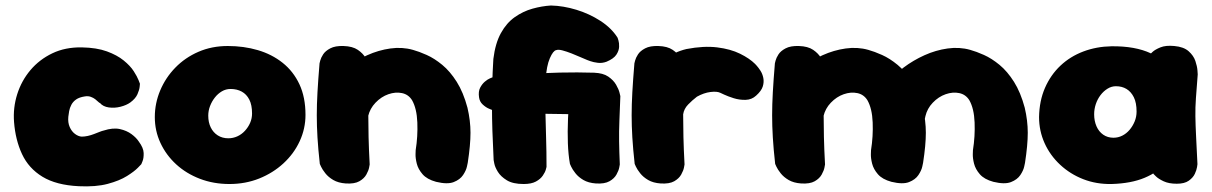

<svg xmlns="http://www.w3.org/2000/svg" viewBox="-20 -667 4399 697"><path d="M266 9Q184 5 134 -25.5Q84 -56 60 -107.5Q36 -159 31 -224Q27 -276 42.5 -325Q58 -374 90.5 -412.5Q123 -451 170 -473.5Q217 -496 277 -495Q331 -494 368 -480.5Q405 -467 429 -447.5Q453 -428 465.5 -408.5Q478 -389 483 -376Q488 -363 488 -363Q488 -363 487 -352Q486 -341 479 -325Q472 -309 453 -295Q439 -285 417.5 -279.5Q396 -274 375 -277Q354 -280 343 -293Q341 -293 336.5 -297.5Q332 -302 325.5 -307Q319 -312 309.5 -315.5Q300 -319 288 -317Q268 -314 256.5 -306Q245 -298 239 -286.5Q233 -275 231 -263.5Q229 -252 228 -243Q226 -222 233 -206Q240 -190 252 -181Q264 -172 276 -171Q287 -171 298.5 -173.5Q310 -176 321.5 -180.5Q333 -185 342 -188.5Q351 -192 356 -193Q390 -204 415 -198.5Q440 -193 457.5 -180Q475 -167 484 -153Q501 -130 501.5 -111.5Q502 -93 497.5 -82Q493 -71 493 -71Q493 -71 480.5 -58Q468 -45 441 -28Q414 -11 371 0.5Q328 12 266 9Z M813 1Q755 1 705.5 -18Q656 -37 619.5 -70.5Q583 -104 562.5 -148Q542 -192 542 -242Q542 -292 561.5 -338.5Q581 -385 616.5 -421.5Q652 -458 700.5 -479Q749 -500 807 -500Q865 -500 916 -485Q967 -470 1006 -439Q1045 -408 1067 -361Q1089 -314 1089 -250Q1089 -200 1068 -154.5Q1047 -109 1009 -74Q971 -39 921 -19Q871 1 813 1ZM809 -165Q826 -165 841.5 -172Q857 -179 869 -192Q881 -205 888 -221Q895 -237 895 -255Q895 -286 885 -305.5Q875 -325 857.5 -334.5Q840 -344 817 -344Q800 -344 785.5 -335.5Q771 -327 760 -313Q749 -299 742.5 -282Q736 -265 736 -247Q736 -223 745 -204.5Q754 -186 770.5 -175.5Q787 -165 809 -165Z M1563 -7Q1530 -16 1514 -34.5Q1498 -53 1493 -73Q1488 -93 1488.5 -107.5Q1489 -122 1489 -122Q1497 -172 1495 -222.5Q1493 -273 1476 -303Q1463 -324 1439.5 -329Q1416 -334 1390 -325Q1364 -316 1343 -294Q1323 -273 1316.5 -245.5Q1310 -218 1310 -192Q1310 -166 1308 -150Q1307 -129 1306.5 -119Q1306 -109 1306.5 -103Q1307 -97 1305 -86Q1305 -86 1304.5 -77.5Q1304 -69 1299 -57.5Q1294 -46 1280 -37Q1266 -28 1238 -26Q1216 -25 1198.5 -37.5Q1181 -50 1171 -62.5Q1161 -75 1161 -75Q1152 -87 1150 -99.5Q1148 -112 1148.5 -131.5Q1149 -151 1147 -183Q1141 -223 1140 -248Q1139 -273 1142.5 -291Q1146 -309 1155 -326.5Q1164 -344 1180 -368Q1203 -396 1237.5 -422Q1272 -448 1313 -466.5Q1354 -485 1397 -491Q1440 -497 1479 -486Q1501 -480 1529 -467.5Q1557 -455 1585.5 -431.5Q1614 -408 1638 -370Q1662 -332 1677 -276Q1688 -229 1688 -185Q1688 -141 1678 -76Q1678 -76 1675 -62Q1672 -48 1661 -31.5Q1650 -15 1627 -6Q1604 3 1563 -7ZM1235 -1Q1208 -3 1190 -13.5Q1172 -24 1161 -38Q1150 -52 1145.5 -62Q1141 -72 1141 -72Q1135 -126 1132.5 -168Q1130 -210 1130 -248.5Q1130 -287 1132.5 -332Q1135 -377 1140 -437Q1140 -437 1142.5 -447Q1145 -457 1153 -469.5Q1161 -482 1179 -491.5Q1197 -501 1227 -500Q1260 -499 1279 -486Q1298 -473 1307.5 -456.5Q1317 -440 1320 -427.5Q1323 -415 1323 -415Q1320 -367 1318.5 -328Q1317 -289 1317 -251Q1317 -213 1318 -169.5Q1319 -126 1322 -70Q1322 -70 1320 -59Q1318 -48 1310 -33.5Q1302 -19 1284.5 -9Q1267 1 1235 -1Z M1881 1Q1842 1 1820 -12.5Q1798 -26 1787.5 -43Q1777 -60 1774.5 -73Q1772 -86 1772 -86Q1769 -146 1767.5 -192.5Q1766 -239 1766 -279.5Q1766 -320 1767 -362Q1768 -404 1771 -453Q1778 -510 1798.5 -547Q1819 -584 1849 -605Q1879 -626 1913 -635.5Q1947 -645 1980 -647Q2025 -646 2072.5 -631.5Q2120 -617 2160 -591Q2200 -565 2222 -530Q2222 -530 2225 -520.5Q2228 -511 2227.5 -497Q2227 -483 2217.5 -468.5Q2208 -454 2182 -443Q2166 -437 2150 -439Q2134 -441 2123 -445Q2112 -449 2112 -449Q2104 -452 2088.5 -459Q2073 -466 2055 -473Q2037 -480 2022 -484Q2007 -488 1999 -485Q1988 -483 1976 -455.5Q1964 -428 1961 -379Q1959 -311 1960 -260.5Q1961 -210 1962.5 -164Q1964 -118 1964 -61Q1964 -61 1961.5 -51.5Q1959 -42 1950.5 -29.5Q1942 -17 1925.5 -8Q1909 1 1881 1ZM1719 -314Q1716 -335 1723 -348.5Q1730 -362 1740 -370.5Q1750 -379 1758.5 -382.5Q1767 -386 1767 -386Q1826 -393 1887.5 -397.5Q1949 -402 2012 -403.5Q2075 -405 2140 -403Q2140 -403 2153 -398.5Q2166 -394 2183 -384Q2200 -374 2212.5 -357Q2225 -340 2224 -315Q2223 -292 2212.5 -279Q2202 -266 2188.5 -260Q2175 -254 2164.5 -252.5Q2154 -251 2154 -251Q2109 -252 2056.5 -252.5Q2004 -253 1950.5 -254Q1897 -255 1849 -258Q1801 -261 1766 -268Q1766 -268 1755 -272.5Q1744 -277 1732.5 -287.5Q1721 -298 1719 -314ZM2143 -1Q2116 -3 2098 -13.5Q2080 -24 2069 -38Q2058 -52 2053.5 -62Q2049 -72 2049 -72Q2043 -106 2041.5 -147Q2040 -188 2042 -236.5Q2044 -285 2049 -340Q2049 -340 2051.5 -350Q2054 -360 2062 -372.5Q2070 -385 2088 -394.5Q2106 -404 2136 -403Q2169 -402 2188 -389Q2207 -376 2216.5 -359.5Q2226 -343 2229 -330.5Q2232 -318 2232 -318Q2230 -266 2228.5 -228Q2227 -190 2227.5 -154Q2228 -118 2230 -70Q2230 -70 2228 -59Q2226 -48 2218 -33.5Q2210 -19 2192.5 -9Q2175 1 2143 -1Z M2365 -40Q2340 -38 2326.5 -54.5Q2313 -71 2307.5 -93.5Q2302 -116 2301 -133.5Q2300 -151 2300 -151Q2292 -184 2289.5 -203Q2287 -222 2288 -232.5Q2289 -243 2290.5 -250Q2292 -257 2292 -266Q2296 -325 2321 -371.5Q2346 -418 2386 -448Q2426 -478 2472 -489Q2535 -501 2583.5 -495Q2632 -489 2666.5 -472Q2701 -455 2721 -435Q2721 -435 2727 -428.5Q2733 -422 2740.5 -410.5Q2748 -399 2751 -384Q2754 -369 2749 -353Q2744 -337 2725 -320Q2709 -305 2686.5 -304.5Q2664 -304 2643.5 -310.5Q2623 -317 2609 -323.5Q2595 -330 2595 -330Q2583 -336 2559 -333Q2535 -330 2510 -316Q2493 -303 2478 -287.5Q2463 -272 2460 -252Q2458 -231 2456 -212Q2454 -193 2453 -175Q2452 -157 2452 -137Q2452 -117 2453 -93Q2453 -93 2446 -81Q2439 -69 2420 -56.5Q2401 -44 2365 -40ZM2378 -1Q2351 -3 2333 -13.5Q2315 -24 2304 -38Q2293 -52 2288.5 -62Q2284 -72 2284 -72Q2278 -126 2275.5 -168Q2273 -210 2273 -248.5Q2273 -287 2275.5 -332Q2278 -377 2283 -437Q2283 -437 2285.5 -447Q2288 -457 2296 -469.5Q2304 -482 2322 -491.5Q2340 -501 2370 -500Q2403 -499 2422 -486Q2441 -473 2450.5 -456.5Q2460 -440 2463 -427.5Q2466 -415 2466 -415Q2463 -367 2461.5 -328Q2460 -289 2460 -251Q2460 -213 2461 -169.5Q2462 -126 2465 -70Q2465 -70 2463 -59Q2461 -48 2453 -33.5Q2445 -19 2427.5 -9Q2410 1 2378 -1Z M3216 -7Q3183 -16 3167 -34.5Q3151 -53 3146 -73Q3141 -93 3141.5 -107.5Q3142 -122 3142 -122Q3150 -172 3148 -222.5Q3146 -273 3129 -303Q3116 -324 3092.5 -329Q3069 -334 3043 -325Q3017 -316 2996 -294Q2976 -273 2969.5 -245.5Q2963 -218 2963 -192Q2963 -166 2961 -150Q2960 -129 2959.5 -119Q2959 -109 2959.5 -103Q2960 -97 2958 -86Q2958 -86 2957.5 -77.5Q2957 -69 2952 -57.5Q2947 -46 2933 -37Q2919 -28 2891 -26Q2869 -25 2851.5 -37.5Q2834 -50 2824 -62.5Q2814 -75 2814 -75Q2805 -87 2803 -99.5Q2801 -112 2801.5 -131.5Q2802 -151 2800 -183Q2794 -223 2793 -248Q2792 -273 2795.5 -291Q2799 -309 2808 -326.5Q2817 -344 2833 -368Q2856 -396 2890.5 -422Q2925 -448 2966 -466.5Q3007 -485 3050 -491Q3093 -497 3132 -486Q3154 -480 3182 -467.5Q3210 -455 3238.5 -431.5Q3267 -408 3291 -370Q3315 -332 3330 -276Q3341 -229 3341 -185Q3341 -141 3331 -76Q3331 -76 3328 -62Q3325 -48 3314 -31.5Q3303 -15 3280 -6Q3257 3 3216 -7ZM2888 -1Q2861 -3 2843 -13.5Q2825 -24 2814 -38Q2803 -52 2798.5 -62Q2794 -72 2794 -72Q2788 -126 2785.5 -168Q2783 -210 2783 -248.5Q2783 -287 2785.5 -332Q2788 -377 2793 -437Q2793 -437 2795.5 -447Q2798 -457 2806 -469.5Q2814 -482 2832 -491.5Q2850 -501 2880 -500Q2913 -499 2932 -486Q2951 -473 2960.5 -456.5Q2970 -440 2973 -427.5Q2976 -415 2976 -415Q2973 -367 2971.5 -328Q2970 -289 2970 -251Q2970 -213 2971 -169.5Q2972 -126 2975 -70Q2975 -70 2973 -59Q2971 -48 2963 -33.5Q2955 -19 2937.5 -9Q2920 1 2888 -1ZM3586 -7Q3553 -16 3537 -34.5Q3521 -53 3516 -73Q3511 -93 3511.5 -107.5Q3512 -122 3512 -122Q3520 -172 3518 -222.5Q3516 -273 3499 -303Q3486 -324 3462.5 -329Q3439 -334 3413 -325Q3387 -316 3366 -294Q3346 -273 3339.5 -245.5Q3333 -218 3333 -192Q3333 -166 3331 -150Q3330 -129 3330 -119Q3330 -109 3330 -103Q3330 -97 3328 -86Q3328 -86 3327.5 -77.5Q3327 -69 3322 -57.5Q3317 -46 3303 -37Q3289 -28 3261 -26Q3239 -25 3221.5 -37.5Q3204 -50 3194 -62.5Q3184 -75 3184 -75Q3175 -87 3173 -99.5Q3171 -112 3171.5 -131.5Q3172 -151 3170 -183Q3164 -223 3163 -248Q3162 -273 3165.5 -291Q3169 -309 3178 -326.5Q3187 -344 3203 -368Q3226 -396 3260.5 -422Q3295 -448 3336 -466.5Q3377 -485 3420 -491Q3463 -497 3502 -486Q3524 -480 3552 -467.5Q3580 -455 3608.5 -431.5Q3637 -408 3661 -370Q3685 -332 3700 -276Q3711 -229 3711 -185Q3711 -141 3701 -76Q3701 -76 3698 -62Q3695 -48 3684 -31.5Q3673 -15 3650 -6Q3627 3 3586 -7Z M4015 1Q3960 2 3912.5 -16.5Q3865 -35 3828.5 -69Q3792 -103 3772 -147.5Q3752 -192 3752 -242Q3753 -301 3773.5 -348Q3794 -395 3829.5 -428.5Q3865 -462 3912.5 -480Q3960 -498 4015 -499Q4101 -500 4157.5 -473.5Q4214 -447 4242 -391.5Q4270 -336 4270 -250Q4270 -200 4256.5 -155.5Q4243 -111 4213.5 -76.5Q4184 -42 4135 -21.5Q4086 -1 4015 1ZM4022 -167Q4039 -167 4054 -174.5Q4069 -182 4080.5 -195.5Q4092 -209 4099 -226Q4106 -243 4106 -262Q4106 -294 4096 -314Q4086 -334 4069.5 -344Q4053 -354 4031 -354Q4015 -354 4000.5 -345Q3986 -336 3975 -321.5Q3964 -307 3958 -289Q3952 -271 3952 -252Q3952 -228 3960.5 -208.5Q3969 -189 3985 -178Q4001 -167 4022 -167ZM4252 0Q4223 0 4204 -9Q4185 -18 4176 -27Q4167 -36 4167 -36Q4160 -109 4154 -177.5Q4148 -246 4148 -318Q4148 -390 4155 -470Q4155 -470 4164 -478.5Q4173 -487 4192.5 -495Q4212 -503 4243 -500Q4277 -497 4295 -481Q4313 -465 4319.5 -445.5Q4326 -426 4327 -411.5Q4328 -397 4328 -397Q4324 -346 4321.5 -311.5Q4319 -277 4319.5 -245Q4320 -213 4322 -173Q4324 -133 4327 -71Q4327 -71 4325.5 -60.5Q4324 -50 4317.5 -36Q4311 -22 4295.5 -11Q4280 0 4252 0Z"/></svg>

Font: Sour Gummy Black
Style: Regular
Weight: 900
Version: Version 1.000